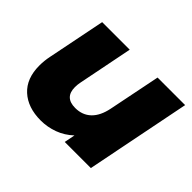

<svg xmlns="http://www.w3.org/2000/svg" viewBox="-122 -734 936 936"><g transform="rotate(45 346.0 -266.5)"><path d="M685 -542 577 0H397L408 -56Q373 -23 329.5 -7Q286 9 240 9Q151 9 98.5 -39Q46 -87 46 -176Q46 -209 53 -243L113 -542H303L247 -261Q243 -242 243 -224Q243 -153 316 -153Q365 -153 397 -183.5Q429 -214 441 -274L495 -542Z"/></g></svg>

Font: Idrija
Style: Italic
Weight: 800
Italic angle: -11.3°
Designer: Julieta Ulanovsky
Foundry: Julieta Ulanovsky
Version: Version 7.200